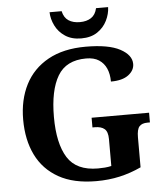

<svg xmlns="http://www.w3.org/2000/svg" viewBox="-61 -981 891 1045"><g transform="rotate(-5 384.5 -459.0)"><path d="M423 10Q299 10 217.5 -36Q136 -82 95.5 -164.5Q55 -247 55 -358Q55 -466 97 -548.5Q139 -631 222.5 -677.5Q306 -724 428 -724Q553 -724 615.5 -690.5Q678 -657 678 -608Q678 -573 645 -548Q612 -523 549 -523Q549 -564 535.5 -594.5Q522 -625 495 -642.5Q468 -660 425 -660Q316 -660 269.5 -581.5Q223 -503 223 -358Q223 -213 271.5 -135.5Q320 -58 438 -58Q457 -58 475.5 -59.5Q494 -61 511 -65V-212Q511 -252 493 -267.5Q475 -283 440 -283H427V-336H741V-283H728Q697 -283 683 -267Q669 -251 669 -208V-44Q611 -17 551 -3.5Q491 10 423 10ZM408.9 -771Q357 -771 321.5 -794.5Q286 -818 268 -854.5Q250 -891 249 -928H315Q323 -892 347.5 -876Q372 -860 409 -860Q446 -860 470.5 -876Q495 -892 503 -928H569Q568 -891 550 -854.5Q532 -818 497 -794.5Q462 -771 408.9 -771Z"/></g></svg>

Font: Noto Naskh Arabic UI
Style: Regular
Weight: 400
Designer: Monotype Design Team, David Williams, Mohamad Dakak and Nizar Qandah
Foundry: Monotype Imaging Inc.
Version: Version 2.014